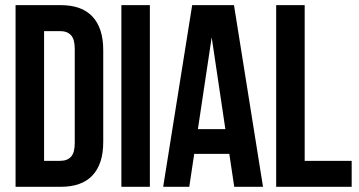

<svg xmlns="http://www.w3.org/2000/svg" viewBox="-20 -720 1383 740"><path d="M40 0V-700.2H213.9Q295.4 -700.2 336.7 -655.8Q377.9 -611.3 377.9 -526.9V-172.9Q377.9 -88.4 336.7 -44.2Q295.4 0 213.9 0ZM211.9 -600.1H149.9V-100.1H211.9Q239.3 -100.1 253.7 -116Q268.1 -131.8 268.1 -168V-532.2Q268.1 -568.4 253.7 -584.2Q239.3 -600.1 211.9 -600.1Z M447.8 0V-700.2H557.6V0Z M881.8 -700.2 993.7 0H882.8L863.8 -127H728.5L709.5 0H608.9L720.7 -700.2ZM795.9 -576.2 742.7 -222.2H848.6Z M1044.4 0V-700.2H1154.3V-100.1H1335.4V0Z"/></svg>

Font: Bebas Neue Bold
Style: Regular
Weight: 700
Designer: Ryoichi Tsunekawa
Foundry: Ryoichi Tsunekawa
Version: Version 1.300